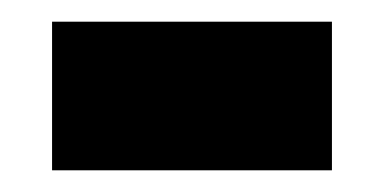

<svg xmlns="http://www.w3.org/2000/svg" viewBox="-20 -357 354 177"><path d="M28 -200V-337H286V-200Z"/></svg>

Font: Noto Sans ExtraCondensed ExtraBold
Style: Regular
Weight: 800
Width: 2
Designer: Monotype Design Team
Foundry: Monotype Imaging Inc.
Version: Version 2.013; ttfautohint (v1.8.4.7-5d5b)